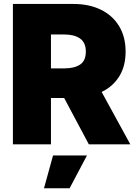

<svg xmlns="http://www.w3.org/2000/svg" viewBox="-20 -748 708 995"><path d="M46.9 0V-727.5H360.4Q441.4 -727.5 502.2 -698Q563 -668.5 596.9 -613Q630.9 -557.6 630.9 -480.5Q630.9 -404.8 597.9 -352.1Q564.9 -299.3 506.8 -271.5L655.3 0H440.4L312.5 -240.2H244.1V0ZM244.1 -393.6H313.5Q365.7 -393.6 395.3 -413.6Q424.8 -433.6 424.8 -480.5Q424.8 -526.9 395.3 -548.1Q365.7 -569.3 313.5 -569.3H244.1ZM208 227.5 254.9 57.6H430.7L340.8 227.5Z"/></svg>

Font: Inter Black
Style: Regular
Weight: 900
Designer: Rasmus Andersson
Foundry: rsms
Version: Version 4.000;git-a52131595